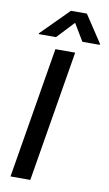

<svg xmlns="http://www.w3.org/2000/svg" viewBox="-103 -999 595 1049"><g transform="rotate(10 195.0 -474.5)"><path d="M147 -792.6 236.2 -887.8 293.3 -792.6H389.2L390.3 -797.9L290.8 -948.5H202.4L52.2 -797.9L51.1 -792.6ZM264.9 -727.3H155.2L34.4 0H144.2Z"/></g></svg>

Font: TID UI Medium
Style: Italic
Weight: 500
Italic angle: -9.39999°
Designer: The TID Project Authors
Foundry: Bakken & Bæck
Version: Version 1.001;hotconv 1.0.109;makeotfexe 2.5.65596